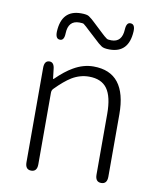

<svg xmlns="http://www.w3.org/2000/svg" viewBox="-87 -858 767 926"><g transform="rotate(10 296.5 -394.5)"><path d="M129 0Q100 0 100 -36V-498Q100 -533 124 -534Q148 -535 151 -500L156 -457Q156 -452 160 -455Q204 -498 241 -519Q289 -547 339 -547Q501 -547 501 -341V-36Q501 0 472 0Q443 0 443 -36V-333Q443 -417 415 -456Q387 -495 326 -495Q282 -495 242 -471Q208 -450 166 -407Q158 -399 158 -387V-36Q158 0 129 0ZM400 -641Q371 -641 360 -649Q344 -660 330 -674L282 -718Q270 -730 256 -741Q252 -744 234 -744Q180 -744 178 -681Q177 -645 156 -646Q134 -646 135 -682Q140 -789 235 -789Q264 -789 274 -782Q290 -771 304 -757L352 -712Q364 -700 378 -690Q383 -686 401 -686Q453 -686 456 -749Q458 -785 479 -783Q501 -782 499 -746Q493 -641 400 -641Z"/></g></svg>

Font: Resource Han Rounded CN Light
Style: Regular
Weight: 300
Designer: Cyano Hao (round all glyphs); Ryoko NISHIZUKA 西塚涼子 (kana, bopomofo & ideographs); Paul D. Hunt (Latin, Greek & Cyrillic)
Foundry: Cyano Hao
Version: 0.990